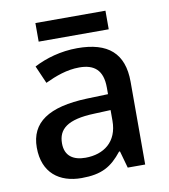

<svg xmlns="http://www.w3.org/2000/svg" viewBox="-79 -756 734 834"><g transform="rotate(-10 287.5 -339.0)"><path d="M442 -688H133V-606H442ZM293 -549C220 -549 152 -529 101 -502L135 -424C182 -446 232 -465 287 -465C352 -465 390 -436 390 -358V-329L297 -326C126 -320 45 -264 45 -154C45 -42 117 10 214 10C304 10 347 -16 394 -75H398L419 0H496V-365C496 -491 428 -549 293 -549ZM317 -256 389 -259V-212C389 -119 327 -74 246 -74C193 -74 156 -97 156 -153C156 -215 196 -252 317 -256Z"/></g></svg>

Font: Noto Sans Balinese Medium
Style: Regular
Weight: 500
Designer: Aditya Bayu, David Williams
Foundry: David Williams
Version: Version 2.005